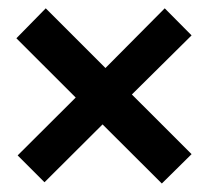

<svg xmlns="http://www.w3.org/2000/svg" viewBox="-20 -552 495 457"><path d="M85.9 -118.2 22 -182.1 160.2 -319.8 19 -460.9 88.9 -532.2 231 -390.1 372.1 -532.2 436 -467.8 293.9 -327.1 436 -185.1 365.2 -115.2 224.1 -255.9Z"/></svg>

Font: Tiffany Gothic CC
Style: Regular
Weight: 400
Designer: indestructible type*
Foundry: Cowboy Collective
Version: Version 1.000